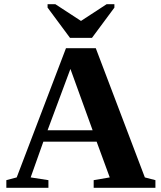

<svg xmlns="http://www.w3.org/2000/svg" viewBox="-20 -888 762 908"><path d="M209 -36V0H10V-36L59 -49L292 -660H433L665 -49L715 -36V0H423V-36L499 -49L437 -218H185L125 -49ZM313 -562 205 -272H418ZM521 -868V-852L415 -709H311L205 -852V-868H242L363 -789L484 -868Z"/></svg>

Font: Libra Serif Modern
Style: Bold
Weight: 700
Designer: Stefan Peev, Context Ltd
Foundry: Ascender Corporation
Version: Version 1.000